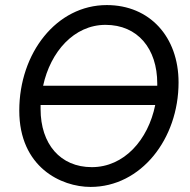

<svg xmlns="http://www.w3.org/2000/svg" viewBox="-20 -729 748 757"><path d="M337 8C536 8 684 -181 684 -404C684 -584 570 -709 401 -709C203 -709 56 -520 56 -293C56 -70 221 8 337 8ZM342 -70C218 -70 140 -161 140 -299V-315H592C564 -177 469 -70 342 -70ZM150 -391C179 -525 272 -631 396 -631C523 -631 600 -537 600 -400V-391Z"/></svg>

Font: Fixel Text 20240404
Style: Italic
Weight: 400
Width: 4
Italic angle: -10°
Designer: AlfaBravo + MacPaw
Foundry: Kyrylo Tkachov, Marchela Mozhyna, Serhii Makarenko, Maria Weinstein, Zakhar Kryvoshyya
Version: Version 1.211;Glyphs 3.2 (3225)